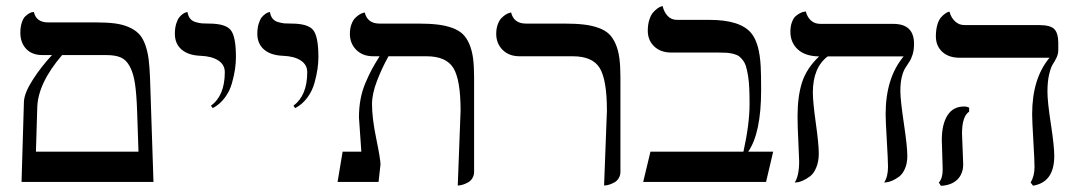

<svg xmlns="http://www.w3.org/2000/svg" viewBox="-20 -598 3541 631"><path d="M184.1 -417Q105 -324.7 102.5 -245.6L98.1 -99.6H435.1L430.7 -231.4Q428.7 -289.1 423.6 -323.2Q418.5 -357.4 406.7 -379.4Q395 -401.4 377 -409.2Q358.9 -417 329.6 -417ZM50.8 0 58.6 -263.2Q59.6 -292 87.6 -335.7Q115.7 -379.4 150.9 -417H119.6Q85 -417 65.9 -437.5Q46.9 -458 46.9 -490.2Q46.9 -509.3 51.5 -523.4Q56.2 -537.6 62.7 -543.9Q69.3 -550.3 75.7 -554Q82 -557.6 86.9 -558.1L91.3 -558.6Q99.1 -524.4 137.7 -524.4H293.9Q331.5 -524.4 357.7 -521Q383.8 -517.6 404.1 -508.5Q424.3 -499.5 436.5 -486.8Q448.7 -474.1 456.8 -452.4Q464.8 -430.7 468.3 -404.8Q471.7 -378.9 473.1 -340.8L484.4 0Z M679.2 -242.7 673.3 -250.5Q718.8 -284.2 718.8 -360.8Q718.8 -385.3 697.5 -399.2Q676.3 -413.1 639.6 -414.6Q599.1 -416 576.9 -435.1Q554.7 -454.1 554.7 -486.8Q554.7 -505.9 559.1 -520Q563.5 -534.2 569.3 -541.3Q575.2 -548.3 581.3 -552.5Q587.4 -556.6 591.8 -557.6L596.2 -558.6Q598.1 -545.4 604.7 -537.1Q611.3 -528.8 623 -525.4Q634.8 -522 643.3 -521.2Q651.9 -520.5 667 -520.5Q720.7 -520.5 738 -499.5Q755.4 -478.5 755.4 -410.6Q755.4 -391.1 752.4 -370.8Q749.5 -350.6 742.4 -325Q735.4 -299.3 719 -277.1Q702.6 -254.9 679.2 -242.7Z M950.2 -242.7 944.3 -250.5Q989.7 -284.2 989.7 -360.8Q989.7 -385.3 968.5 -399.2Q947.3 -413.1 910.6 -414.6Q870.1 -416 847.9 -435.1Q825.7 -454.1 825.7 -486.8Q825.7 -505.9 830.1 -520Q834.5 -534.2 840.3 -541.3Q846.2 -548.3 852.3 -552.5Q858.4 -556.6 862.8 -557.6L867.2 -558.6Q869.1 -545.4 875.7 -537.1Q882.3 -528.8 894 -525.4Q905.8 -522 914.3 -521.2Q922.9 -520.5 938 -520.5Q991.7 -520.5 1009 -499.5Q1026.4 -478.5 1026.4 -410.6Q1026.4 -391.1 1023.4 -370.8Q1020.5 -350.6 1013.4 -325Q1006.3 -299.3 990 -277.1Q973.6 -254.9 950.2 -242.7Z M1484.4 11.7 1493.7 -234.4Q1493.7 -335.9 1470 -374.5Q1446.3 -413.1 1381.3 -413.1H1256.8Q1235.4 -375 1219 -332.3Q1202.6 -289.6 1202.6 -255.9Q1202.6 -210 1216.6 -142.1Q1230.5 -74.2 1230.5 -57.6L1224.1 0H1089.4L1106 -99.6H1167.5Q1159.7 -211.9 1159.7 -212.4Q1159.7 -243.7 1165 -272.2Q1170.4 -300.8 1181.4 -326.4Q1192.4 -352.1 1202.1 -370.1Q1211.9 -388.2 1227.5 -413.1H1206.5Q1171.9 -413.1 1150.9 -434.1Q1129.9 -455.1 1129.9 -486.8Q1129.9 -504.4 1135 -518.1Q1140.1 -531.7 1147.2 -538.8Q1154.3 -545.9 1161.4 -550.3Q1168.5 -554.7 1173.8 -555.7L1178.7 -557.1Q1187.5 -520.5 1227.5 -520.5H1353.5Q1391.1 -520.5 1418 -517.3Q1444.8 -514.2 1466.3 -506.3Q1487.8 -498.5 1500.7 -486.1Q1513.7 -473.6 1522.5 -453.1Q1531.2 -432.6 1534.7 -406.5Q1538.1 -380.4 1538.1 -343.8V-33.2Q1538.1 -21.5 1532.5 -12.5Q1526.9 -3.4 1519 1Q1511.2 5.4 1503.4 8.1Q1495.6 10.7 1490.2 11.2Z M1965.3 11.7 1974.6 -234.4Q1974.6 -335.9 1950.9 -374.5Q1927.2 -413.1 1862.3 -413.1H1687.5Q1652.8 -413.1 1631.8 -434.1Q1610.8 -455.1 1610.8 -486.8Q1610.8 -504.4 1616 -518.1Q1621.1 -531.7 1628.2 -538.8Q1635.3 -545.9 1642.3 -550.3Q1649.4 -554.7 1654.8 -555.7L1659.7 -557.1Q1668.5 -520.5 1708.5 -520.5H1834.5Q1872.1 -520.5 1898.9 -517.3Q1925.8 -514.2 1947.3 -506.3Q1968.8 -498.5 1981.7 -486.1Q1994.6 -473.6 2003.4 -453.1Q2012.2 -432.6 2015.6 -406.5Q2019 -380.4 2019 -343.8V-33.2Q2019 -21.5 2013.4 -12.5Q2007.8 -3.4 2000 1Q1992.2 5.4 1984.4 8.1Q1976.6 10.7 1971.2 11.2Z M2312 -532.7Q2413.1 -532.7 2449.2 -488.8Q2476.1 -456.1 2480 -379.4Q2481.4 -355 2481.4 -301.8Q2481.4 -161.1 2439 -99.6H2521L2497.6 0H2093.8L2117.7 -99.6H2423.3Q2443.4 -190.4 2443.4 -256.3Q2443.4 -286.1 2442.4 -308.3Q2441.4 -330.6 2438.5 -348.4Q2435.5 -366.2 2432.1 -378.2Q2428.7 -390.1 2422.1 -399.2Q2415.5 -408.2 2408.7 -413.1Q2401.9 -418 2390.6 -420.9Q2379.4 -423.8 2368.4 -424.6Q2357.4 -425.3 2340.8 -425.3H2186.5Q2150.9 -425.3 2129.9 -445.6Q2108.9 -465.8 2108.9 -497.1Q2108.9 -517.1 2114 -533Q2119.1 -548.8 2126.2 -556.9Q2133.3 -564.9 2140.4 -570.1Q2147.5 -575.2 2152.8 -576.7L2157.7 -578.1Q2162.1 -558.6 2174.1 -545.7Q2186 -532.7 2205.1 -532.7Z M2939 -298.8Q2939 -270 2950.4 -193.1Q2961.9 -116.2 2961.9 -85.4Q2961.9 -61.5 2954.1 -43.7Q2946.3 -25.9 2935.1 -17.6Q2923.8 -9.3 2912.6 -4.4Q2901.4 0.5 2893.6 1L2885.7 2Q2898.4 -17.6 2898.4 -49.3Q2898.4 -70.3 2894.5 -136Q2890.6 -201.7 2890.6 -222.7Q2890.6 -341.8 2949.7 -412.6H2700.2Q2651.4 -376 2651.4 -293.9Q2651.4 -263.2 2661.1 -193.8Q2670.9 -124.5 2670.9 -93.3Q2670.9 -67.4 2662.8 -47.9Q2654.8 -28.3 2643.1 -19.3Q2631.3 -10.3 2619.6 -4.9Q2607.9 0.5 2600.1 1L2591.8 2Q2606.4 -20.5 2606.4 -67.9Q2606.4 -79.1 2603.8 -130.9Q2601.1 -182.6 2601.1 -215.3Q2601.1 -281.7 2616 -327.6Q2630.9 -373.5 2671.9 -412.6Q2626.5 -413.1 2602.1 -435.5Q2577.6 -458 2577.6 -493.7Q2577.6 -512.2 2582.8 -525.6Q2587.9 -539.1 2595.5 -545.4Q2603 -551.8 2610.6 -555.4Q2618.2 -559.1 2623.5 -559.6L2628.4 -560.1Q2632.8 -542 2645 -530.8Q2657.2 -519.5 2676.8 -519.5H2916Q2983.9 -519.5 2983.9 -454.1Q2983.9 -433.6 2979.2 -418.7Q2974.6 -403.8 2968 -394.3Q2961.4 -384.8 2954.8 -374Q2948.2 -363.3 2943.6 -344.5Q2939 -325.7 2939 -298.8Z M3141.6 -158.7Q3141.6 -149.4 3143.6 -108.6Q3145.5 -67.9 3145.5 -58.1Q3145.5 -27.3 3126.7 -8.3Q3107.9 10.7 3072.3 12.7L3065.4 2Q3078.1 -11.7 3078.1 -40.5Q3078.1 -49.8 3076.7 -89.1Q3075.2 -128.4 3075.2 -137.7Q3075.2 -189.5 3093.8 -218.8Q3112.3 -248 3148.4 -248Q3158.2 -248 3165 -244.1V-231Q3141.6 -215.8 3141.6 -158.7ZM3422.4 -296.4Q3422.4 -263.7 3433.6 -190.9Q3444.8 -118.2 3444.8 -85.4Q3444.8 1 3375 12.2L3367.2 2Q3379.9 -19.5 3379.9 -49.3Q3379.9 -70.3 3376 -136Q3372.1 -201.7 3372.1 -222.7Q3372.1 -339.8 3429.2 -408.2H3134.3Q3097.7 -408.2 3076.7 -427.7Q3055.7 -447.3 3055.7 -478.5Q3055.7 -499.5 3060.3 -515.6Q3064.9 -531.7 3071.5 -539.6Q3078.1 -547.4 3084.7 -552.2Q3091.3 -557.1 3095.7 -558.6L3100.6 -559.6Q3105 -541 3118.2 -528.3Q3131.3 -515.6 3149.4 -515.6H3395Q3432.6 -515.6 3445.3 -502Q3458 -488.3 3458 -457.5V-433.6Q3458 -420.9 3452.4 -408.9Q3446.8 -397 3440.2 -387.2Q3433.6 -377.4 3428 -353.8Q3422.4 -330.1 3422.4 -296.4Z"/></svg>

Font: Libertinage
Style: b
Weight: 400
Designer: OSP
Foundry: OSP
Version: Version 1.0; 2008; OFL relea